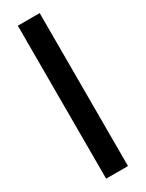

<svg xmlns="http://www.w3.org/2000/svg" viewBox="-189 -730 578 761"><g transform="rotate(-30 100.0 -350.0)"><path d="M150 0H50V-700H150Z"/></g></svg>

Font: Railway
Style: Regular
Weight: 400
Version: 1.000